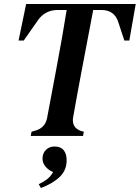

<svg xmlns="http://www.w3.org/2000/svg" viewBox="-20 -681 700 962"><path d="M134 0 138 -21 162 -28Q207 -43 216 -90L265 -351Q277 -415 290.5 -491Q304 -567 314 -631H270Q205 -631 169 -578L99 -478H73L111 -661H660L628 -478H603L573 -569Q554 -631 488 -631H447L386 -310Q376 -259 366 -202Q356 -145 346 -91Q339 -42 385 -25L400 -21L396 0ZM185 261 174 242Q199 230 216.5 216.5Q234 203 246 181Q222 171 207.5 153Q193 135 193 114Q193 87 210 70Q227 53 253 53Q284 53 299 71.5Q314 90 314 122Q314 172 279 205.5Q244 239 185 261Z"/></svg>

Font: DM Serif Text
Style: Italic
Weight: 400
Italic angle: -12°
Designer: Colophon Foundry, Frank Grießhammer
Foundry: Colophon Foundry
Version: Version 5.100; ttfautohint (v1.8.2)